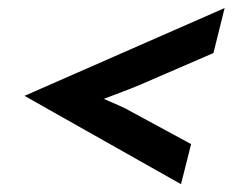

<svg xmlns="http://www.w3.org/2000/svg" viewBox="-20 -558 592 489"><path d="M441 -88.9 42.4 -313.9 552.1 -537.5 523.6 -422.9 337.5 -342.4Q316 -333.3 292 -324.3Q268.1 -315.3 244.4 -306.2Q263.9 -297.9 283.3 -289.2Q302.8 -280.6 319.4 -270.8L466.7 -191Z"/></svg>

Font: Afacad
Style: Bold Italic
Weight: 700
Italic angle: -14°
Designer: Kristian Moeller
Foundry: Dicotype
Version: Version 1.000; ttfautohint (v1.8.4.7-5d5b)